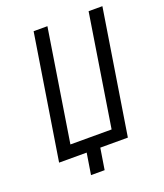

<svg xmlns="http://www.w3.org/2000/svg" viewBox="-154 -832 908 1060"><g transform="rotate(-20 300.0 -302.5)"><path d="M196 125H276L296 0H458L574 -730H493L389 -73H147L251 -730H170L54 0H216Z"/></g></svg>

Font: JetBrains Mono Light
Style: Italic
Weight: 336
Italic angle: -9°
Monospace: yes
Designer: Philipp Nurullin, Konstantin Bulenkov
Foundry: JetBrains
Version: Version 2.305